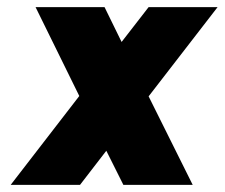

<svg xmlns="http://www.w3.org/2000/svg" viewBox="-20 -520 632 540"><path d="M279 -96 327 0H522L398 -249L592 -500H398L322 -402L274 -500H80L203 -250L10 0H205Z"/></svg>

Font: Unageo
Style: Black-Italic
Weight: 900
Designer: Richard Sepsi
Foundry: Richard Sepsi
Version: Version 2.000